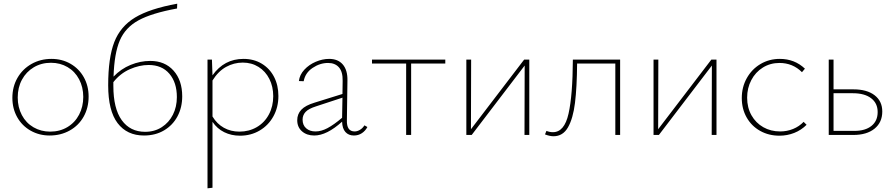

<svg xmlns="http://www.w3.org/2000/svg" viewBox="-20 -731 4843 1040"><path d="M47 -201Q47 -261 74.5 -309Q102 -357 150.5 -384.5Q199 -412 259 -412Q316 -412 362 -385.5Q408 -359 434 -312.5Q460 -266 460 -208Q460 -147 433 -99Q406 -51 357.5 -24Q309 3 249 3Q192 3 145.5 -23.5Q99 -50 73 -96.5Q47 -143 47 -201ZM431 -206Q431 -259 408.5 -301.5Q386 -344 346 -367.5Q306 -391 256 -391Q204 -391 163 -366.5Q122 -342 99 -299.5Q76 -257 76 -203Q76 -150 98.5 -107.5Q121 -65 161.5 -41.5Q202 -18 252 -18Q304 -18 345 -42.5Q386 -67 408.5 -110Q431 -153 431 -206Z M967 -209Q967 -149 941.5 -101Q916 -53 869 -25Q822 3 760 3Q668 3 617 -64Q566 -131 566 -269Q566 -418 599 -503Q632 -588 711.5 -636Q791 -684 940 -711L939 -685Q802 -660 730.5 -621Q659 -582 629 -512Q599 -442 595 -316Q635 -358 687.5 -379.5Q740 -401 794 -401Q873 -401 920 -348.5Q967 -296 967 -209ZM938 -205Q938 -284 897.5 -331.5Q857 -379 785 -379Q735 -379 683 -356Q631 -333 594 -286V-266Q594 -143 639.5 -80Q685 -17 766 -17Q817 -17 856 -42Q895 -67 916.5 -109.5Q938 -152 938 -205Z M1488 -211Q1488 -150 1461 -101Q1434 -52 1386.5 -24Q1339 4 1280 4Q1233 4 1194.5 -15Q1156 -34 1131 -71V286L1104 289V-408H1128L1131 -323Q1194 -412 1299 -412Q1355 -412 1398 -386Q1441 -360 1464.5 -314.5Q1488 -269 1488 -211ZM1460 -210Q1460 -262 1439 -303.5Q1418 -345 1380.5 -368.5Q1343 -392 1295 -392Q1247 -392 1204.5 -368.5Q1162 -345 1131 -295V-100Q1155 -60 1192.5 -39Q1230 -18 1277 -18Q1329 -18 1371 -42.5Q1413 -67 1436.5 -111Q1460 -155 1460 -210Z M1970 -43Q1959 -22 1940 -9.5Q1921 3 1897 3Q1868 3 1851 -16Q1834 -35 1833 -72Q1750 3 1682 3Q1642 3 1616 -19.5Q1590 -42 1590 -80Q1590 -113 1612 -136.5Q1634 -160 1684 -175L1835 -222L1836 -293Q1837 -342 1816 -366Q1795 -390 1757 -390Q1713 -390 1673 -363Q1633 -336 1625 -291L1599 -292Q1603 -326 1628.5 -353.5Q1654 -381 1690.5 -396.5Q1727 -412 1763 -412Q1811 -412 1837 -381.5Q1863 -351 1862 -295L1859 -80Q1857 -19 1901 -19Q1915 -19 1929.5 -27.5Q1944 -36 1954 -52ZM1689 -19Q1720 -19 1754 -37Q1788 -55 1833 -93L1835 -202L1692 -155Q1651 -142 1635 -124.5Q1619 -107 1619 -83Q1619 -53 1638.5 -36Q1658 -19 1689 -19Z M2392 -387H2207V0H2180V-387H1995V-408H2392Z M2847 0H2821L2822 -376L2535 0H2506V-408H2532L2531 -31L2819 -408H2847Z M3339 0H3313V-387H3106Q3105 -258 3094.5 -173.5Q3084 -89 3056.5 -41Q3029 7 2978 7Q2958 7 2932 -3L2940 -22Q2957 -15 2975 -15Q3037 -15 3059.5 -115Q3082 -215 3083 -408H3339Z M3861 0H3835L3836 -376L3549 0H3520V-408H3546L3545 -31L3833 -408H3861Z M3998 -200Q3998 -259 4025 -307.5Q4052 -356 4099 -384Q4146 -412 4204 -412Q4284 -412 4340 -359L4324 -340Q4274 -390 4202 -390Q4152 -390 4112 -365Q4072 -340 4049.5 -297Q4027 -254 4027 -202Q4027 -148 4050.5 -106.5Q4074 -65 4114.5 -42Q4155 -19 4206 -19Q4243 -19 4276 -32.5Q4309 -46 4333 -71L4349 -55Q4320 -26 4282 -11Q4244 4 4202 4Q4144 4 4097.5 -22Q4051 -48 4024.5 -94.5Q3998 -141 3998 -200Z M4759 -127Q4759 -68 4717 -34Q4675 0 4602 0H4469V-408H4495V-247H4603Q4676 -247 4717.5 -215Q4759 -183 4759 -127ZM4734 -124Q4734 -172 4698.5 -199Q4663 -226 4600 -226H4495V-22H4608Q4667 -22 4700.5 -49Q4734 -76 4734 -124Z"/></svg>

Font: Ysabeau Extralight
Style: Regular
Weight: 200
Designer: Christian Thalmann (Catharsis Fonts)
Version: Version 0.003